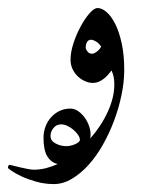

<svg xmlns="http://www.w3.org/2000/svg" viewBox="-57 -237 357 482"><path d="M170.4 100.1Q170.4 102.5 170.2 105.5Q169.9 108.4 169.4 110.8Q196.8 80.1 213.4 43.9Q230 7.8 230 -24.9Q230 -37.1 228 -45.2Q226.1 -53.2 223.1 -60.1Q219.2 -55.2 214.4 -49.6Q209.5 -43.9 203.6 -39.3Q197.8 -34.7 190.7 -31.7Q183.6 -28.8 175.8 -28.8Q166.5 -28.8 156.5 -33.2Q146.5 -37.6 138.4 -45.2Q130.4 -52.7 125.2 -63.5Q120.1 -74.2 120.1 -86.9Q120.1 -106 127.4 -128.4Q134.8 -150.9 145.5 -170.7Q156.2 -190.4 167.7 -203.6Q179.2 -216.8 188 -216.8Q198.7 -216.8 210.4 -206.8Q222.2 -196.8 232.2 -177Q242.2 -157.2 248.5 -128.2Q254.9 -99.1 254.9 -61Q254.9 -31.2 248 1.7Q241.2 34.7 229.2 66.4Q217.3 98.1 200.9 127Q184.6 155.8 164.8 177.5Q145 199.2 123 212.2Q101.1 225.1 78.1 225.1Q55.2 225.1 34.4 219.2Q13.7 213.4 -2.2 206.1Q-18.1 198.7 -27.6 192.1Q-37.1 185.5 -37.1 184.1Q-37.1 181.6 -35.9 179.2Q-34.7 176.8 -33.2 176.8Q-31.7 176.8 -24.4 178.7Q-17.1 180.7 -7.6 182.9Q2 185.1 11.7 187Q21.5 189 27.8 189Q43 189 57.9 185.3Q72.8 181.6 87.9 174.8Q70.8 170.9 61.5 155Q52.2 139.2 52.2 108.9Q52.2 94.2 57.1 81.1Q62 67.9 70.8 57.9Q79.6 47.9 92 41.7Q104.5 35.6 119.6 35.6Q129.9 35.6 139.2 42Q148.4 48.3 155.5 58.1Q162.6 67.9 166.5 79.1Q170.4 90.3 170.4 100.1ZM143.6 114.3Q143.6 108.4 138.9 101.6Q134.3 94.7 127.4 88.9Q120.6 83 112.3 79.1Q104 75.2 96.7 75.2Q84.5 75.2 77.1 84.5Q69.8 93.8 69.8 104.5Q69.8 116.2 82.3 123Q94.7 129.9 109.9 129.9Q114.3 129.9 120.1 128.7Q126 127.4 131.1 125.2Q136.2 123 139.9 120.1Q143.6 117.2 143.6 114.3ZM196.8 -120.1Q191.4 -128.4 184.1 -132.8Q176.8 -137.2 171.9 -137.2Q164.6 -137.2 161.4 -131.3Q158.2 -125.5 158.2 -117.2Q158.2 -113.3 162.6 -107.7Q167 -102.1 173.8 -102.1Q179.2 -102.1 186.5 -107.7Q193.8 -113.3 196.8 -120.1Z"/></svg>

Font: Scheherazade Rohingya
Style: Regular
Weight: 400
Designer: SIL International
Foundry: SIL International
Version: Version 2.000 (build 440/429)